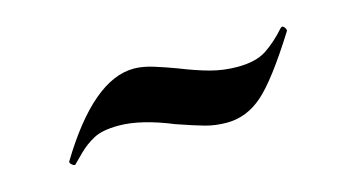

<svg xmlns="http://www.w3.org/2000/svg" viewBox="-32 -331 506 274"><g transform="rotate(-15 221.5 -194.0)"><path d="M389 -250 391 -251Q393 -251 395 -248Q397 -245 396 -243Q357 -181 333 -160Q309 -139 280 -139Q263 -139 248.5 -143Q234 -147 208 -156Q162 -175 129 -175Q105 -175 92 -168Q79 -161 68.5 -150.5Q58 -140 55 -137H54Q52 -137 49.5 -139.5Q47 -142 48 -144Q111 -248 171 -248Q184 -248 200 -243Q216 -238 232 -232Q257 -222 276 -217Q295 -212 315 -212Q342 -212 357.5 -222Q373 -232 389 -250Z"/></g></svg>

Font: Cormorant Infant
Style: Bold
Weight: 700
Designer: Christian Thalmann (Catharsis Fonts)
Foundry: Catharsis Fonts
Version: Version 4.000